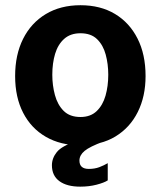

<svg xmlns="http://www.w3.org/2000/svg" viewBox="-20 -547 616 736"><path d="M288 10Q212 10 155.8 -22.5Q99.5 -55 68.8 -114.5Q38 -174 38 -255.5Q38 -337 68.5 -398Q99 -459 155.5 -493Q212 -527 288.5 -527Q365 -527 420.8 -493.5Q476.5 -460 507.2 -399.2Q538 -338.5 538 -255.5Q538 -177.5 508.2 -117.8Q478.5 -58 422.8 -24Q367 10 288 10ZM288.5 -98.5Q327 -98.5 350.5 -121Q374 -143.5 384.5 -180.2Q395 -217 395 -260.5Q395 -301.5 385.2 -337.8Q375.5 -374 352.2 -396.8Q329 -419.5 288.5 -419.5Q250 -419.5 226 -398Q202 -376.5 191.2 -340.5Q180.5 -304.5 180.5 -260.5Q180.5 -220 190.5 -182.8Q200.5 -145.5 224 -122Q247.5 -98.5 288.5 -98.5ZM179 86.5Q179 59.5 197.8 36Q216.5 12.5 275 -7L377 -4.5Q324 15 304.2 31.5Q284.5 48 284.5 68.5Q284.5 100.5 320.5 100.5Q343 100.5 360.8 93.8Q378.5 87 393 78.5V144.5Q379 153.5 350.2 161Q321.5 168.5 287.5 168.5Q236.5 168.5 207.8 147.5Q179 126.5 179 86.5Z"/></svg>

Font: Public Sans
Style: Bold
Weight: 700
Designer: The Public Sans project authors (U.S. Web Design System). Libre Franklin designed by Pablo Impallari and Rodrigo Fuenzal
Version: Version 1.008; ttfautohint (v1.8.1) -l 8 -r 50 -G 200 -x 14 